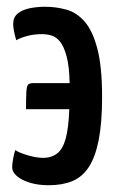

<svg xmlns="http://www.w3.org/2000/svg" viewBox="-20 -534 346 568"><path d="M124 14Q93 14 68.5 6.5Q44 -1 30 -13Q16 -25 16 -39Q16 -48 18.5 -62.5Q21 -77 25 -90Q37 -82 62.5 -74.5Q88 -67 108 -67Q132 -67 149 -80Q166 -93 174.5 -124.5Q183 -156 185 -211H57Q57 -246 58 -262.5Q59 -279 63 -283.5Q67 -288 77 -288H186Q185 -338 177 -367.5Q169 -397 157.5 -411Q146 -425 132 -429Q118 -433 105 -433Q80 -433 60 -427.5Q40 -422 28 -415Q24 -429 21.5 -441.5Q19 -454 19 -463Q19 -483 32.5 -494Q46 -505 67.5 -509.5Q89 -514 113 -514Q146 -514 176.5 -505.5Q207 -497 230.5 -470Q254 -443 268 -390Q282 -337 282 -247Q282 -171 272 -120Q262 -69 242.5 -39.5Q223 -10 193.5 2Q164 14 124 14Z"/></svg>

Font: Yanone Kaffeesatz Medium
Style: Regular
Weight: 500
Designer: Yanone (Cyrillic: Daniel Pouzeot, Huerta Tipografica, and Cyreal)
Foundry: Yanone
Version: Version 2.003